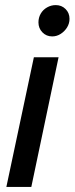

<svg xmlns="http://www.w3.org/2000/svg" viewBox="-20 -734 293 754"><path d="M5 0 113 -509H210L103 0ZM185 -591Q162 -591 146.5 -607Q131 -623 131 -646Q131 -665 140 -680.5Q149 -696 165 -705Q181 -714 199 -714Q222 -714 237.5 -698.5Q253 -683 253 -660Q253 -642 243.5 -626.5Q234 -611 218.5 -601Q203 -591 185 -591Z"/></svg>

Font: Red Hat Display SemiBold
Style: Italic
Weight: 600
Italic angle: -12°
Designer: Pentagram, MCKL
Foundry: Pentagram, MCKL
Version: Version 1.023